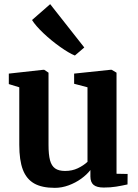

<svg xmlns="http://www.w3.org/2000/svg" viewBox="-20 -895 666 926"><path d="M416 -44V-75Q399 -53 371.8 -33.2Q344.5 -13.5 311.2 -1.2Q278 11 244.5 11Q182 11 144.8 -10.2Q107.5 -31.5 90.2 -76.8Q73 -122 73 -196.5V-474L22.5 -489.5V-540L189.5 -558.5H193L214 -544.5V-196.5Q214 -149.5 221.2 -122.2Q228.5 -95 245.8 -82.8Q263 -70.5 294 -70.5Q328 -70.5 355.2 -83.5Q382.5 -96.5 402 -114.5V-474L337.5 -491V-540L513.5 -558.5H518.5L542 -544.5V-57L595.5 -56L595 -5.5Q566 1 539.5 5.2Q513 9.5 480 9.5Q447 9.5 431.5 -3.2Q416 -16 416 -44ZM340.5 -627.5Q313 -638.5 270.2 -668.8Q227.5 -699 189.2 -735.2Q151 -771.5 134.5 -798.5L222 -875L386.5 -666L341.5 -627.5Z"/></svg>

Font: Merriweather Text
Style: Bold
Weight: 700
Designer: Eben Sorkin
Foundry: Eben Sorkin
Version: Version 2.100